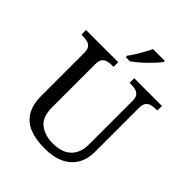

<svg xmlns="http://www.w3.org/2000/svg" viewBox="-256 -1075 1229 1229"><g transform="rotate(45 358.5 -460.5)"><path d="M362 10Q283 10 226.5 -12.5Q170 -35 140 -85Q110 -135 110 -216V-604Q110 -634 98.5 -648.5Q87 -663 68.5 -667.5Q50 -672 28 -672H15V-714H306V-672H293Q271 -672 252 -667Q233 -662 222 -647Q211 -632 211 -600V-210Q211 -123 258 -86.5Q305 -50 378 -50Q436 -50 473 -70Q510 -90 528 -125.5Q546 -161 546 -206V-604Q546 -634 534.5 -648.5Q523 -663 504.5 -667.5Q486 -672 464 -672H451V-714H702V-672H689Q667 -672 648 -667Q629 -662 618 -647Q607 -632 607 -600V-204Q607 -138 579 -90Q551 -42 496.5 -16Q442 10 362 10ZM317 -784Q332 -803 348 -829Q364 -855 379 -882Q394 -909 404 -931H511V-921Q502 -908 484 -888Q466 -868 443.5 -846Q421 -824 398 -804.5Q375 -785 355 -771H317Z"/></g></svg>

Font: Noto Serif Thai
Style: Regular
Weight: 400
Designer: Monotype Design Team
Foundry: Monotype Imaging Inc.
Version: Version 2.001